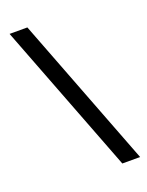

<svg xmlns="http://www.w3.org/2000/svg" viewBox="-133 -702 639 832"><g transform="rotate(-20 186.0 -286.5)"><path d="M284.2 61 17.1 -633.8H99.1L366.2 61Z"/></g></svg>

Font: Yantramanav
Style: Regular
Weight: 400
Version: Version 1.000;PS 1.0;hotconv 1.0.72;makeotf.lib2.5.5900; ttf